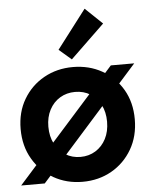

<svg xmlns="http://www.w3.org/2000/svg" viewBox="-56 -844 703 898"><g transform="rotate(-5 296.0 -395.0)"><path d="M7.5 0 474.2 -523.1H584L118.2 0ZM296 7.8Q221 7.8 160.3 -26.6Q99.5 -61.1 63.8 -122.2Q28 -183.2 28 -262.8Q28 -342.1 63.8 -402.5Q99.5 -462.9 160.3 -496.9Q221 -530.9 296 -530.9Q372 -530.9 432.6 -496.9Q493.2 -462.9 528.6 -402.5Q563.9 -342.1 563.9 -262.8Q563.9 -183.2 528.4 -122.2Q492.8 -61.1 432.2 -26.6Q371.6 7.8 296 7.8ZM296 -109Q335.5 -109 366.7 -128.3Q398 -147.7 415.9 -182.2Q433.8 -216.8 433.8 -262.8Q433.8 -307.4 416.3 -341.5Q398.8 -375.7 367.8 -394.9Q336.9 -414.1 296.5 -414.1Q257 -414.1 225.6 -395.2Q194.2 -376.3 176.2 -342.1Q158.1 -307.9 158.1 -262.8Q158.1 -216.8 176.2 -182.2Q194.3 -147.7 225.4 -128.3Q256.5 -109 296 -109ZM295.1 -567 236.9 -617 375 -797.9 455.3 -721.4Z"/></g></svg>

Font: Reddit Sans
Style: Regular
Weight: 400
Designer: Stephen Hutchings
Foundry: Reddit
Version: Version 1.014